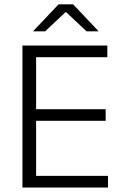

<svg xmlns="http://www.w3.org/2000/svg" viewBox="-20 -844 558 864"><path d="M81 0V-639H142.5V0ZM100 0V-52.5H466V0ZM116 -300.5V-352.5H455.5V-300.5ZM99 -586.5V-639H463V-586.5ZM243.5 -824.5H309L423 -704V-703H369.5L278 -789H274.5L183 -703H129.5V-704Z"/></svg>

Font: Anek Bangla Light
Style: Regular
Weight: 300
Designer: Sulekha Rajkumar (Bangla), Yesha Goshar (Latin)
Foundry: Ek Type
Version: Version 1.003